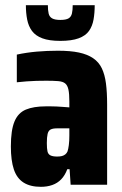

<svg xmlns="http://www.w3.org/2000/svg" viewBox="-20 -714 473 742"><path d="M138 8Q97 8 71 -8.5Q45 -25 33.5 -59.5Q22 -94 22 -148Q22 -211 36 -244.5Q50 -278 80 -290.5Q110 -303 157 -303Q166 -303 176.5 -303Q187 -303 198 -302.5Q209 -302 221.5 -301Q234 -300 248 -299V-322Q248 -351 244.5 -367.5Q241 -384 232 -391.5Q223 -399 205 -400.5Q187 -402 159 -402Q140 -402 120.5 -401.5Q101 -401 82.5 -399.5Q64 -398 45 -396V-503Q82 -511 122 -514.5Q162 -518 204 -518Q252 -518 285 -511Q318 -504 340 -489Q362 -474 373.5 -450Q385 -426 389.5 -391.5Q394 -357 394 -310V0H253L249 -60H240Q231 -36 216.5 -21Q202 -6 182 1Q162 8 138 8ZM201 -109Q212 -109 219.5 -111Q227 -113 232.5 -117.5Q238 -122 241 -129Q244 -138 246 -153.5Q248 -169 248 -190V-218H201Q184 -218 175.5 -213.5Q167 -209 164 -196.5Q161 -184 161 -161Q161 -140 163.5 -129Q166 -118 175 -113.5Q184 -109 201 -109ZM213 -556Q170 -556 143.5 -566Q117 -576 103.5 -594.5Q90 -613 85 -638.5Q80 -664 80 -694H165Q165 -674 168 -661.5Q171 -649 181.5 -643Q192 -637 213 -637Q235 -637 245 -643Q255 -649 258 -662Q261 -675 261 -694H346Q346 -664 341.5 -638.5Q337 -613 324 -594.5Q311 -576 284 -566Q257 -556 213 -556Z"/></svg>

Font: Saira Condensed ExtraBold
Style: Regular
Weight: 800
Width: 3
Designer: Hector Gatti with collaboration of the Omnibus-Type team
Foundry: Omnibus-Type
Version: Version 1.101